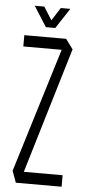

<svg xmlns="http://www.w3.org/2000/svg" viewBox="-58 -881 422 915"><g transform="rotate(5 153.0 -424.0)"><path d="M33 -650V-704H233L226 -650ZM82 -37 34 -55V-56L233 -704L268 -657ZM54 0 34 -55H273V0ZM132 -751 71 -847V-848H116L174 -756ZM133 -751 195 -848H240V-847L177 -751Z"/></g></svg>

Font: Foldit Thin Light
Style: Regular
Weight: 300
Version: Version 1.003